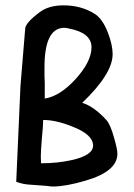

<svg xmlns="http://www.w3.org/2000/svg" viewBox="-20 -760 496 710"><path d="M414.1 -191.4Q414.1 -126 295.9 -91.8Q221.7 -70.3 176.8 -70.3Q165 -70.3 156.2 -72.3Q141.6 -73.2 91.8 -77.1Q65.4 -78.1 40 -87.9Q44.9 -206.1 55.7 -442.4Q60.5 -495.1 73.2 -654.3Q74.2 -675.8 127.9 -715.8Q161.1 -740.2 214.8 -740.2Q279.3 -740.2 328.1 -710Q358.4 -692.4 378.9 -639.6Q396.5 -593.8 396.5 -559.6Q396.5 -487.3 284.2 -379.9Q329.1 -365.2 374 -315.4Q388.7 -298.8 402.3 -249Q414.1 -208 414.1 -191.4ZM318.4 -585Q318.4 -638.7 235.4 -654.3Q225.6 -657.2 217.8 -657.2Q144.5 -657.2 144.5 -510.7Q144.5 -498 144.5 -479.5Q145.5 -458 145.5 -453.1Q145.5 -433.6 145.5 -395.5Q202.1 -404.3 260.7 -468.8Q318.4 -533.2 318.4 -585ZM324.2 -221.7Q324.2 -261.7 250 -291Q188.5 -316.4 139.6 -316.4Q139.6 -294.9 134.8 -248Q130.9 -201.2 130.9 -180.7Q130.9 -166 131.8 -156.2Q192.4 -156.2 245.1 -168Q324.2 -185.5 324.2 -221.7Z"/></svg>

Font: Lazy Dog
Style: Regular
Weight: 400
Version: July 2001 - Freeware